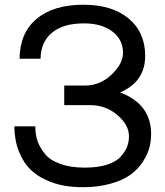

<svg xmlns="http://www.w3.org/2000/svg" viewBox="-20 -761 693 804"><path d="M334 -59.1Q391.6 -59.1 429.2 -71.8Q468.3 -85 486.3 -106Q505.9 -128.9 512.7 -147.5Q520 -168 520 -190.9Q520 -237.3 472.2 -278.8Q423.3 -320.8 356.9 -320.8H249V-402.8H336.9Q398.9 -402.8 447.3 -448.7Q495.1 -494.1 495.1 -540Q495.1 -595.2 450.7 -628.9Q405.3 -663.1 332 -663.1Q244.6 -663.1 198.2 -624.5Q150.4 -585 149.9 -515.1H62Q63 -622.6 132.8 -681.6Q203.6 -741.2 329.1 -741.2Q449.2 -741.2 518.6 -683.6Q587.9 -626 587.9 -526.9Q587.9 -418.9 482.9 -374Q612.8 -324.7 612.8 -200.2Q612.8 -170.9 605.5 -142.6Q598.6 -115.2 578.1 -83.5Q558.6 -53.2 526.9 -29.8Q496.1 -6.8 444.3 7.8Q391.6 22.9 328.1 22.9Q285.6 22.9 249.5 16.6Q210.4 9.8 172.9 -7.3Q133.8 -24.9 106 -52.7Q77.1 -81.5 59.6 -126Q40.5 -173.3 40 -231.9H127.9V-227.1Q127.9 -196.8 137.7 -168.9Q147.5 -141.6 168.5 -116.2Q189.9 -89.8 232.4 -74.7Q275.4 -59.1 334 -59.1Z"/></svg>

Font: Miedinger*
Style: Book
Weight: 400
Version: Version 001.000